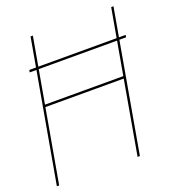

<svg xmlns="http://www.w3.org/2000/svg" viewBox="-134 -770 775 865"><g transform="rotate(-20 253.0 -337.5)"><path d="M51.5 -524H513.5L515.5 -535H53.5ZM-9 0H2L64.5 -353H440L378 0H389L508 -675H497L442 -364H66.5L121.5 -675H110.5Z"/></g></svg>

Font: Anybody Thin Thin
Style: Italic
Weight: 250
Italic angle: -10°
Version: Version 1.113;gftools[0.9.25]